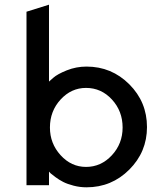

<svg xmlns="http://www.w3.org/2000/svg" viewBox="-20 -790 690 819"><path d="M189 -770 93 -740V0H189V-58Q191 -55 196 -50.5Q201 -46 216.5 -34.5Q232 -23 249.5 -14Q267 -5 294 2Q321 9 349 9Q456 9 531.5 -66.5Q607 -142 607 -248Q607 -355 531.5 -430.5Q456 -506 349 -506Q305 -506 265 -490Q225 -474 207 -458L189 -442ZM347 -78Q284 -78 238.5 -128Q193 -178 193 -246Q193 -316 238.5 -365.5Q284 -415 347 -415Q412 -415 457.5 -365.5Q503 -316 503 -246Q503 -177 457 -127.5Q411 -78 347 -78Z"/></svg>

Font: Simpel Medium
Style: Regular
Weight: 500
Designer: Janko Jovanovic
Version: Version 1.048;PS 001.048;hotconv 1.0.88;makeotf.lib2.5.64775